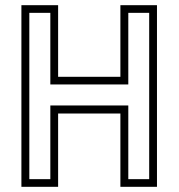

<svg xmlns="http://www.w3.org/2000/svg" viewBox="-20 -720 688 740"><path d="M62.5 0V-700H204V-424H444V-700H585V0H444V-282.5H204V0ZM93 -29.5H174V-313.5H474.5V-29.5H555V-670.5H474.5V-394.5H174V-670.5H93Z"/></svg>

Font: Tourney Thin Light
Style: Regular
Weight: 300
Version: Version 1.015